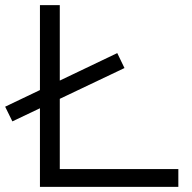

<svg xmlns="http://www.w3.org/2000/svg" viewBox="-20 -725 745 745"><path d="M135 0V-705H212V-69H672V0ZM28 -254 0 -311 435 -519 463 -461Z"/></svg>

Font: Nunito Sans 7pt Expanded Light
Style: Regular
Weight: 300
Width: 7
Designer: Vernon Adams
Foundry: Vernon Adams
Version: Version 3.101;gftools[0.9.27]